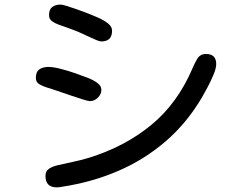

<svg xmlns="http://www.w3.org/2000/svg" viewBox="-20 -812 1040 839"><path d="M422.9 -630.9Q416 -630.9 402.8 -636.2Q389.6 -641.6 376.5 -647.9Q363.3 -654.3 356.4 -657.2Q326.2 -671.9 295.9 -683.1Q265.6 -694.3 234.4 -705.1Q220.7 -710 207.5 -719.2Q194.3 -728.5 194.3 -746.1Q194.3 -770.5 208 -781.2Q221.7 -792 245.1 -792Q252 -792 271 -786.1Q290 -780.3 312.5 -772.5Q335 -764.6 354 -757.3Q373 -750 379.9 -747.1Q392.6 -742.2 414.1 -732.4Q435.5 -722.7 452.6 -709Q469.7 -695.3 469.7 -677.7Q469.7 -630.9 422.9 -630.9ZM228.5 6.8Q178.7 6.8 178.7 -43Q178.7 -65.4 195.8 -75.7Q212.9 -85.9 231.4 -89.8Q265.6 -97.7 299.8 -105Q334 -112.3 367.2 -122.1Q525.4 -170.9 640.6 -265.6Q755.9 -360.4 821.3 -513.7Q829.1 -533.2 841.8 -554.7Q854.5 -576.2 879.9 -576.2Q924.8 -576.2 924.8 -532.2Q924.8 -513.7 913.1 -485.8Q901.4 -458 887.2 -431.2Q873 -404.3 863.3 -387.7Q796.9 -274.4 703.1 -193.8Q609.4 -113.3 495.1 -64.5Q380.9 -15.6 252 3.9Q247.1 4.9 240.2 5.9Q233.4 6.8 228.5 6.8ZM373 -370.1Q365.2 -370.1 340.8 -377.9Q316.4 -385.7 285.6 -396Q254.9 -406.2 227.1 -416Q199.2 -425.8 184.6 -429.7Q168.9 -434.6 152.8 -443.4Q136.7 -452.1 136.7 -471.7Q136.7 -498 151.9 -508.8Q167 -519.5 191.4 -519.5Q212.9 -519.5 245.1 -511.2Q277.3 -502.9 309.6 -491.7Q341.8 -480.5 361.3 -472.7Q372.1 -468.8 386.7 -461.4Q401.4 -454.1 412.1 -443.8Q422.9 -433.6 422.9 -418.9Q422.9 -400.4 407.7 -385.3Q392.6 -370.1 373 -370.1Z"/></svg>

Font: Kosugi Maru
Style: Regular
Weight: 400
Designer: MOTOYA
Version: Version 4.002